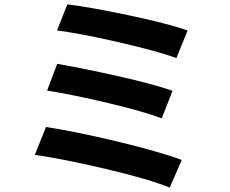

<svg xmlns="http://www.w3.org/2000/svg" viewBox="-20 -803 1040 870"><path d="M285.2 -783.2Q389.6 -770.5 564.9 -733.4Q740.2 -696.3 830.1 -665L779.3 -540Q693.4 -571.3 519.5 -611.3Q345.7 -651.4 238.3 -665ZM239.3 -513.7Q363.3 -492.2 519 -457Q674.8 -421.9 761.7 -391.6L712.9 -266.6Q630.9 -297.9 473.1 -335.4Q315.4 -373 193.4 -392.6ZM188.5 -227.5Q323.2 -207 514.2 -161.1Q705.1 -115.2 803.7 -78.1L749 46.9Q655.3 8.8 465.3 -36.1Q275.4 -81.1 137.7 -101.6Z"/></svg>

Font: Nasu
Style: Bold
Weight: 700
Designer: Ryoko NISHIZUKA (kana &amp; ideographs); Paul D. Hunt (Latin, Greek &amp; Cyrillic); Wenlong ZHANG (bopomofo); Sandoll C
Version: Version 2014.1215